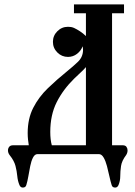

<svg xmlns="http://www.w3.org/2000/svg" viewBox="-20 -696 610 867"><path d="M353 -487Q346 -467 328 -453Q310 -439 287 -439Q259 -439 239 -459Q219 -479 219 -507Q219 -535 239 -555Q259 -575 287 -575Q294 -575 300.5 -574Q307 -573 314 -570Q327 -564 341.5 -554.5Q356 -545 368 -533V-636H314V-676H540V-636H486V-40H534Q546 -40 551 -33Q556 -26 556 -17Q556 -5 549 5Q530 30 526.5 54Q523 78 523 99.5Q523 121 515 140Q510 151 500 151Q487 151 484 139Q479 123 474 100Q469 77 463 54Q457 31 448 15.5Q439 0 427 0H149Q137 0 129 15.5Q121 31 116.5 54Q112 77 108 100Q104 123 99 139Q96 151 83 151Q73 151 68 140Q60 121 58 99Q56 77 50 53.5Q44 30 24 5Q16 -5 16 -17Q16 -26 21.5 -33Q27 -40 39 -40H110Q108 -52 106.5 -66Q105 -80 105 -95Q105 -160 130 -209Q155 -258 196 -297.5Q237 -337 284 -375Q310 -396 332 -417Q354 -438 355 -469Q355 -474 354.5 -478.5Q354 -483 353 -487ZM214 -40H368V-393Q357 -380 343 -367.5Q329 -355 315 -341Q265 -292 236 -234.5Q207 -177 207 -100Q207 -65 214 -40Z"/></svg>

Font: Triodion
Style: Regular
Weight: 400
Version: Version 1.201; ttfautohint (v1.8.4.7-5d5b)